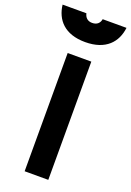

<svg xmlns="http://www.w3.org/2000/svg" viewBox="-220 -991 720 1053"><g transform="rotate(20 139.5 -465.0)"><path d="M70 0H208V-690H70ZM-47 -930C-37 -845 18 -779 139 -779C260 -779 316 -845 326 -930H187C183 -907 168 -891 139 -891C112 -891 97 -907 92 -930Z"/></g></svg>

Font: TitilliumText22L
Style: 999 wt
Weight: 900
Designer: Campivisivi
Foundry: Campivisivi
Version: 1.000